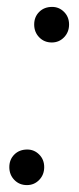

<svg xmlns="http://www.w3.org/2000/svg" viewBox="-20 -531 229 556"><path d="M58 5Q36 5 21.5 -10Q7 -25 7 -47Q7 -69 21.5 -83.5Q36 -98 59 -98Q79 -98 93.5 -83.5Q108 -69 108 -47Q108 -25 93.5 -10Q79 5 58 5ZM130 -408Q108 -408 93.5 -423Q79 -438 79 -460Q79 -482 93.5 -496.5Q108 -511 131 -511Q151 -511 165.5 -496.5Q180 -482 180 -460Q180 -438 165.5 -423Q151 -408 130 -408Z"/></svg>

Font: DM Sans 20pt Light
Style: Italic
Weight: 300
Italic angle: -10°
Version: Version 4.004;gftools[0.9.30]